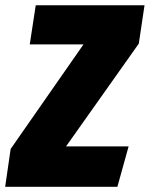

<svg xmlns="http://www.w3.org/2000/svg" viewBox="-55 -716 574 736"><path d="M-35.2 0 -14.2 -145 265.1 -545.9H59.1L82 -695.8H499L477.1 -548.8L198.2 -154.8H438L395 0Z"/></svg>

Font: Fira Sans Compressed Heavy
Style: Italic
Weight: 900
Width: 3
Italic angle: -8°
Designer: Carrois Corporate & Edenspiekermann AG
Foundry: Carrois Corporate GbR & Edenspiekermann AG
Version: Version 4.203;PS 004.203;hotconv 1.0.88;makeotf.lib2.5.64775